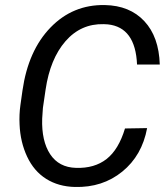

<svg xmlns="http://www.w3.org/2000/svg" viewBox="-20 -741 676 771"><path d="M570.8 -226.6Q550.3 -116.2 470.9 -51.8Q391.6 12.7 280.8 9.8Q214.8 8.3 165.5 -22.7Q116.2 -53.7 88.9 -112.1Q61.5 -170.4 58.6 -241.2Q56.6 -281.2 62 -319.3L70.3 -377.9Q93.3 -538.1 182.9 -630.6Q272.5 -723.1 400.9 -720.7Q501 -718.8 559.6 -656Q618.2 -593.3 621.6 -481.9H530.3Q523.9 -631.3 413.1 -643.1L397 -644Q304.7 -646.5 242.9 -575.4Q181.2 -504.4 163.1 -381.3L152.3 -307.6L149.4 -264.6Q146.5 -174.8 181.4 -121.8Q216.3 -68.8 285.2 -66.9Q359.4 -64.5 408 -102.5Q456.5 -140.6 481.9 -225.1Z"/></svg>

Font: Roboto
Style: Italic
Weight: 400
Italic angle: -12°
Designer: Google
Version: Version 2.134; 2016; ttfautohint (v1.6)